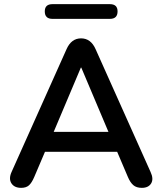

<svg xmlns="http://www.w3.org/2000/svg" viewBox="-20 -898 782 926"><path d="M233 -807Q196 -807 196 -843Q196 -878 233 -878H510Q547 -878 547 -843Q547 -807 510 -807ZM82 8Q49 8 35 -14Q21 -36 36 -69L301 -661Q324 -713 371 -713Q418 -713 441 -661L706 -69Q722 -35 709 -13.5Q696 8 664 8Q638 8 623 -5Q608 -18 597 -44L545 -166H197L145 -44Q133 -16 119.5 -4Q106 8 82 8ZM370 -572 239 -262H503L372 -572Z"/></svg>

Font: Chiron GoRound TC M
Style: Regular
Weight: 500
Designer: Ryoko NISHIZUKA 西塚涼子 (kana, bopomofo & ideographs); Paul D. Hunt (Latin, Greek & Cyrillic); Sandoll Communications 산돌커뮤니
Foundry: Adobe
Version: Version 1.000;hotconv 1.1.1;makeotfexe 2.6.0